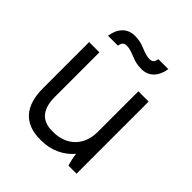

<svg xmlns="http://www.w3.org/2000/svg" viewBox="-195 -840 979 979"><g transform="rotate(45 294.5 -350.0)"><path d="M293 -692C269 -702 249 -708 217 -708C164 -708 129 -671 120 -611H192C194 -630 202 -643 224 -643C246 -643 267 -634 285 -627C309 -617 329 -611 361 -611C414 -611 449 -648 458 -708H386C384 -689 376 -676 354 -676C332 -676 311 -685 293 -692ZM250 8H257C328 8 389 -21 431 -70C433 -47 440 -18 446 0H504V-520H430V-227C430 -127 364 -66 270 -66H262C183 -66 149 -115 149 -200V-520H75V-187C75 -61 133 8 250 8Z"/></g></svg>

Font: Fixel Text Regular
Style: Regular
Weight: 400
Width: 4
Designer: AlfaBravo + MacPaw
Foundry: Kyrylo Tkachov, Marchela Mozhyna, Serhii Makarenko, Maria Weinstein, Zakhar Kryvoshyya
Version: Version 1.211